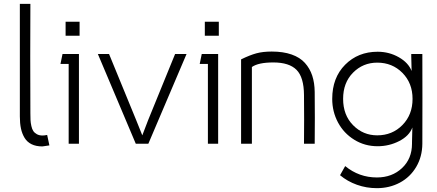

<svg xmlns="http://www.w3.org/2000/svg" viewBox="-20 -753 2289 1006"><path d="M202.1 14.2Q168.9 14.2 145.5 2.7Q122.1 -8.8 108.9 -30.5Q95.7 -52.2 89.8 -79.6Q84 -106.9 84 -143.1V-732.9H139.2Q137.7 -473.1 139.2 -159.2Q139.2 -137.7 139.9 -123.5Q140.6 -109.4 144.3 -92.8Q147.9 -76.2 154.5 -66.4Q161.1 -56.6 173.3 -49.8Q185.5 -43 203.1 -43Q212.4 -43 227.1 -45.9L238.8 8.8Q207.5 14.2 202.1 14.2Z M323.7 -639.2H397V-565.9H323.7ZM296.9 -418 307.6 -470.2H393.6V0H339.8V-418Z M957.5 -470.2 757.3 0H691.4L492.7 -470.2H551.3L693.4 -124L725.6 -43.9L756.3 -124L897.5 -470.2Z M1053.2 -639.2H1126.5V-565.9H1053.2ZM1026.4 -418 1037.1 -470.2H1123V0H1069.3V-418Z M1299.8 0H1243.2V-441.9Q1289.1 -464.4 1323.2 -473.6Q1357.4 -482.9 1403.8 -482.9Q1463.9 -482.9 1507.8 -467.5Q1551.8 -452.1 1577.6 -423.3Q1603.5 -394.5 1616 -356.7Q1628.4 -318.8 1628.9 -271Q1630.4 -135.7 1628.9 0H1572.8Q1574.2 -127.4 1572.8 -254.9Q1572.3 -348.1 1533.7 -387Q1495.1 -425.8 1412.1 -425.8Q1333.5 -425.8 1299.8 -401.9Z M1956.5 -43.9Q2035.6 -43.9 2088.6 -97.9Q2141.6 -151.9 2141.6 -234.9Q2141.6 -317.4 2088.6 -371.1Q2035.6 -424.8 1956.5 -424.8Q1881.8 -424.8 1829.8 -372.3Q1777.8 -319.8 1777.8 -234.9Q1777.8 -149.9 1830.1 -96.9Q1882.3 -43.9 1956.5 -43.9ZM1720.7 -234.9Q1720.7 -345.7 1788.3 -413.8Q1856 -481.9 1958.5 -481.9Q2019 -481.9 2069.6 -453.1Q2120.1 -424.3 2136.7 -380.9L2134.8 -458V-470.2H2192.9Q2193.8 -235.4 2192.9 0Q2192.4 67.9 2160.9 121.3Q2129.4 174.8 2075.2 203.9Q2021 232.9 1954.6 232.9Q1899.9 232.9 1850.1 215.1Q1800.3 197.3 1761.7 165L1788.6 117.2Q1861.3 176.8 1954.6 176.8Q2034.2 176.8 2086.4 127.7Q2138.7 78.6 2138.7 0V-7.8L2140.6 -85Q2124.5 -41 2071.8 -13.9Q2019 13.2 1958.5 13.2Q1891.1 13.2 1836.2 -20.8Q1781.2 -54.7 1751 -111.3Q1720.7 -168 1720.7 -234.9Z"/></svg>

Font: Kreadon Light
Style: Regular
Weight: 300
Designer: kohakuno
Foundry: StudioGnu
Version: Version 1.000;Glyphs 3.1.2 (3151)